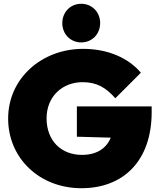

<svg xmlns="http://www.w3.org/2000/svg" viewBox="-20 -982 837 1014"><path d="M410 12C632 12 781 -133 781 -390V-420H386V-260L565 -255C541 -197 489 -164 413 -164C301 -164 226 -241 226 -357C226 -473 310 -548 416 -548C491 -548 539 -520 589 -463L724 -598C659 -675 551 -724 419 -724C200 -724 23 -568 23 -356C23 -146 189 12 410 12ZM309 -860C309 -803 351 -758 409 -758C467 -758 509 -803 509 -860C509 -917 467 -962 409 -962C351 -962 309 -917 309 -860Z"/></svg>

Font: MV Cash Black
Style: Regular
Weight: 900
Designer: Rodrigo Fuenzalida
Foundry: fragTYPE
Version: Version 1.100;Glyphs 3.1.2 (3151)